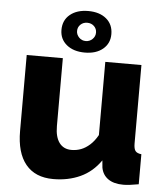

<svg xmlns="http://www.w3.org/2000/svg" viewBox="-53 -790 733 847"><g transform="rotate(5 313.5 -366.0)"><path d="M50 -189V-525H210V-224Q210 -176 229 -150.5Q248 -125 283 -125Q305 -125 325 -132.5Q345 -140 364 -157Q383 -174 398 -201V-525H558V-178Q558 -154 565.5 -144.5Q573 -135 592 -133V0Q570 4 553.5 6Q537 8 524 8Q482 8 457 -9.5Q432 -27 426 -59L423 -91Q387 -39 333.5 -14.5Q280 10 214 10Q134 10 92 -41Q50 -92 50 -189ZM193 -649Q193 -692 223.5 -717Q254 -742 304 -742Q354 -742 384 -717Q414 -692 414 -649Q414 -608 384 -583Q354 -558 304 -558Q254 -558 223.5 -583Q193 -608 193 -649ZM304 -690Q286 -690 274 -678.5Q262 -667 262 -650Q262 -634 274 -621.5Q286 -609 304 -609Q321 -609 333.5 -621Q346 -633 346 -650Q346 -667 334 -678.5Q322 -690 304 -690Z"/></g></svg>

Font: Raleway Thin ExtraBold
Style: Regular
Weight: 800
Version: Version 4.026